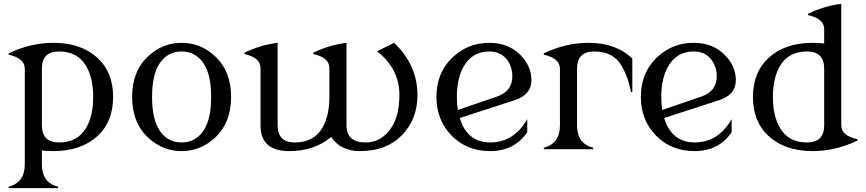

<svg xmlns="http://www.w3.org/2000/svg" viewBox="-20 -767 4452 987"><path d="M283.7 -34.7Q378.9 -34.7 422.9 -109.9Q459 -171.9 459 -268.6Q459 -365.2 422.9 -427.2Q379.4 -502.4 283.7 -502.4Q195.3 -502.4 195.3 -414.1V-123Q195.3 -34.7 283.7 -34.7ZM24.4 200.2V192.9Q107.4 170.9 107.4 78.1V-413.6Q107.4 -467.8 24.4 -485.8V-492.7Q137.7 -546.9 254.4 -546.9Q397.5 -546.9 482.4 -468.3Q561.5 -395 561.5 -268.6Q561.5 -142.1 482.4 -68.8Q397.5 9.8 254.4 9.8Q224.6 9.8 195.3 6.3V78.1Q195.3 171.4 278.3 192.9V200.2Z M744.6 -56.6Q659.2 -133.8 659.2 -268.6Q659.2 -403.3 744.6 -480.5Q817.9 -546.9 913.6 -546.9Q1009.3 -546.9 1082.5 -480.5Q1168 -403.3 1168 -268.6Q1168 -133.8 1082.5 -56.6Q1009.3 9.8 913.6 9.8Q817.9 9.8 744.6 -56.6ZM1025.4 -94.2Q1065.4 -152.3 1065.4 -268.6Q1065.4 -384.8 1025.4 -442.9Q984.4 -502.4 913.6 -502.4Q843.3 -502.4 801.8 -442.9Q761.7 -385.3 761.7 -268.6Q761.7 -151.9 801.8 -94.2Q842.8 -34.7 913.6 -34.7Q984.4 -34.7 1025.4 -94.2Z M1466.3 9.8Q1319.3 9.8 1319.3 -122.1V-417Q1319.3 -471.2 1236.3 -489.3V-496.1Q1320.8 -536.6 1407.2 -546.9V-123Q1407.2 -34.7 1495.6 -34.7Q1593.3 -34.7 1637.2 -109.9Q1673.3 -171.9 1673.3 -268.6V-417Q1673.3 -471.2 1590.3 -489.3V-496.1Q1674.8 -536.6 1761.2 -546.9V-123Q1761.2 -34.7 1859.4 -34.7Q1940.9 -34.7 1991.2 -109.9Q2033.2 -172.9 2033.2 -278.3Q2033.2 -413.6 1918.5 -503.4L2005.9 -546.9Q2126 -432.6 2126 -278.3Q2126 -153.3 2045.4 -71.3Q1965.8 9.8 1830.1 9.8Q1731 9.8 1682.6 -62.5Q1595.2 9.8 1466.3 9.8Z M2333.5 -201.7Q2333.5 -201.7 2533.2 -270Q2613.8 -297.4 2613.8 -374.5Q2613.8 -418.5 2592.3 -451.7Q2559.6 -502.4 2495.1 -502.4Q2408.7 -502.4 2364.7 -427.2Q2328.6 -365.2 2328.6 -268.6Q2328.6 -232.4 2333.5 -201.7ZM2500 9.8Q2380.4 9.8 2302.7 -68.8Q2223.6 -148.9 2223.6 -268.6Q2223.6 -391.1 2302.7 -468.3Q2383.3 -546.9 2495.1 -546.9Q2594.7 -546.9 2656.7 -482.9Q2711.9 -425.8 2711.9 -355Q2711.9 -279.8 2626 -252L2343.3 -160.2Q2351.6 -132.8 2364.7 -109.9Q2408.7 -34.7 2500 -34.7Q2621.1 -34.7 2690.4 -154.3V-87.4Q2624 9.8 2500 9.8Z M2775.4 0V-7.3Q2858.4 -29.8 2858.4 -122.1V-413.6Q2858.4 -467.8 2775.4 -485.8V-492.7Q2888.7 -546.9 3005.4 -546.9Q3147 -546.9 3230.5 -465.8V-293.9H3223.1Q3211.4 -365.2 3176.3 -427.2Q3133.8 -502.4 3034.7 -502.4Q2946.3 -502.4 2946.3 -414.1V-122.1Q2946.3 -28.8 3029.3 -7.3V0Z M3384.3 -201.7Q3384.3 -201.7 3584 -270Q3664.6 -297.4 3664.6 -374.5Q3664.6 -418.5 3643.1 -451.7Q3610.4 -502.4 3545.9 -502.4Q3459.5 -502.4 3415.5 -427.2Q3379.4 -365.2 3379.4 -268.6Q3379.4 -232.4 3384.3 -201.7ZM3550.8 9.8Q3431.2 9.8 3353.5 -68.8Q3274.4 -148.9 3274.4 -268.6Q3274.4 -391.1 3353.5 -468.3Q3434.1 -546.9 3545.9 -546.9Q3645.5 -546.9 3707.5 -482.9Q3762.7 -425.8 3762.7 -355Q3762.7 -279.8 3676.8 -252L3394 -160.2Q3402.3 -132.8 3415.5 -109.9Q3459.5 -34.7 3550.8 -34.7Q3671.9 -34.7 3741.2 -154.3V-87.4Q3674.8 9.8 3550.8 9.8Z M4157.7 9.8Q4014.6 9.8 3929.7 -68.8Q3850.6 -142.1 3850.6 -268.6Q3850.6 -395 3929.7 -468.3Q4014.6 -546.9 4157.7 -546.9Q4187.5 -546.9 4216.8 -543.5V-617.2Q4216.8 -671.4 4133.8 -689.5V-696.3Q4218.3 -736.8 4304.7 -747.1V-123.5Q4304.7 -69.3 4387.7 -51.3V-44.4Q4274.4 9.8 4157.7 9.8ZM4128.4 -34.7Q4216.8 -34.7 4216.8 -123V-414.1Q4216.8 -502.4 4128.4 -502.4Q4033.2 -502.4 3989.3 -427.2Q3953.1 -365.2 3953.1 -268.6Q3953.1 -171.9 3989.3 -109.9Q4032.7 -34.7 4128.4 -34.7Z"/></svg>

Font: Modern Antiqua
Style: Book
Weight: 400
Designer: Wojciech Kalinowski "wmk69" (wmk69@o2.pl)
Foundry: Wojciech Kalinowski "wmk69" (wmk69@o2.pl)
Version: Version 3.1.0; 2021-05-28